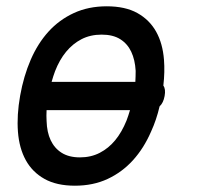

<svg xmlns="http://www.w3.org/2000/svg" viewBox="-20 -580 640 610"><path d="M218 10Q160 10 121.5 -11.5Q83 -33 62 -71Q41 -109 37 -161.5Q33 -214 44 -276Q55 -338 77.5 -390Q100 -442 134 -479.5Q168 -517 214.5 -538.5Q261 -560 319 -560Q378 -560 416.5 -538.5Q455 -517 476 -479.5Q497 -442 501 -390Q504 -352 499 -308Q507 -297 503 -275Q499 -253 487 -242Q477 -199 460 -162Q437 -109 402.5 -71Q368 -33 322 -11.5Q276 10 218 10ZM144 -320H410Q411 -338 411 -355Q409 -390 397 -415.5Q385 -441 362 -455.5Q339 -470 303 -470Q267 -470 239 -455.5Q211 -441 190 -415.5Q169 -390 155 -354Q149 -338 144 -320ZM234 -80Q269 -80 297 -94.5Q325 -109 346 -134.5Q367 -160 382 -197Q388 -213 393 -230H128Q127 -212 128 -196Q129 -160 141 -134.5Q153 -109 176 -94.5Q199 -80 234 -80Z"/></svg>

Font: Maple Mono NL
Style: Italic
Weight: 400
Italic angle: -10°
Monospace: yes
Designer: subframe7536
Version: Version 7.000